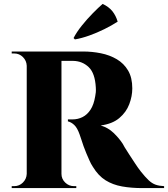

<svg xmlns="http://www.w3.org/2000/svg" viewBox="-20 -964 861 984"><path d="M282 -700H407Q452 -700 497 -691Q542 -682 578.5 -660.5Q615 -639 636.5 -602.5Q658 -566 658 -511Q658 -471 642.5 -430Q627 -389 591.5 -359Q556 -329 496 -321Q534 -310 562.5 -282.5Q591 -255 609 -227Q610 -224 619 -209Q628 -194 642.5 -172Q657 -150 672 -127Q687 -104 701 -86Q724 -57 741.5 -40.5Q759 -24 777.5 -17.5Q796 -11 821 -10V0H710Q653 0 605.5 -8.5Q558 -17 521 -40Q484 -63 456 -109Q446 -124 438 -142.5Q430 -161 422 -179.5Q414 -198 408 -215.5Q402 -233 397 -248.5Q392 -264 388 -275Q376 -309 360.5 -323.5Q345 -338 328 -342V-352Q331 -352 338.5 -352Q346 -352 351 -352Q379 -352 403 -364Q427 -376 444 -402Q461 -428 468 -471Q470 -480 471 -491Q472 -502 471 -516Q467 -589 434.5 -620Q402 -651 355 -652Q345 -652 333 -652Q321 -652 310 -652Q299 -652 292 -652Q292 -652 289.5 -664Q287 -676 284.5 -688Q282 -700 282 -700ZM295 -700V0H117V-700ZM120 -73V0H40V-10Q42 -10 47 -10Q52 -10 53 -10Q79 -10 97.5 -28.5Q116 -47 117 -73ZM120 -627H117Q116 -653 97.5 -671.5Q79 -690 53 -690Q52 -690 47 -690Q42 -690 40 -690V-700H120ZM292 -73H295Q295 -47 314 -28.5Q333 -10 359 -10Q361 -10 365.5 -10Q370 -10 371 -10V0H292ZM357 -769Q373 -800 399.5 -833Q426 -866 455 -895.5Q484 -925 506 -944Q538 -929 556 -906.5Q574 -884 583 -853Q552 -833 514.5 -814.5Q477 -796 438 -782Q399 -768 364 -762Z"/></svg>

Font: Cinzel ExtraBold
Style: Regular
Weight: 800
Designer: Natanael Gama
Version: Version 2.000